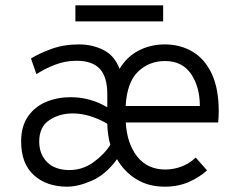

<svg xmlns="http://www.w3.org/2000/svg" viewBox="-20 -690 895 722"><path d="M232.5 12Q155.5 12 107.5 -31.2Q59.5 -74.5 59.5 -158Q59.5 -215.5 85.5 -252.5Q111.5 -289.5 153.8 -307Q196 -324.5 245.5 -324.5Q319.5 -324.5 383.5 -286.5V-335.5Q383.5 -401 355.2 -431.2Q327 -461.5 267.5 -461.5Q225 -461.5 185.5 -446Q146 -430.5 117 -411L96.5 -470Q126.5 -489 173.2 -506Q220 -523 276 -523Q328.5 -523 370 -501.5Q411.5 -480 429.5 -431Q457.5 -477.5 502 -500.2Q546.5 -523 599.5 -523Q658 -523 704 -495.8Q750 -468.5 776.2 -412.8Q802.5 -357 802.5 -272Q802.5 -251.5 800.5 -229.5H453Q457.5 -150 496 -101.2Q534.5 -52.5 602 -52.5Q631.5 -52.5 661.2 -63.2Q691 -74 716 -97.5L758.5 -49.5Q731.5 -24 690.8 -6Q650 12 599.5 12Q538 12 492.2 -16.5Q446.5 -45 420 -91.5Q379 -34.5 326.8 -11.2Q274.5 12 232.5 12ZM452.5 -291.5H731.5Q731.5 -363 698.5 -411.8Q665.5 -460.5 600.5 -460.5Q540.5 -460.5 499 -420.5Q457.5 -380.5 452.5 -291.5ZM241.5 -50.5Q289.5 -50.5 329.8 -78.8Q370 -107 395 -145.5Q389.5 -162.5 386.5 -185.5Q383.5 -208.5 383.5 -224.5Q356.5 -241 322.2 -252.2Q288 -263.5 253.5 -263.5Q203 -263.5 165.2 -238Q127.5 -212.5 127.5 -158Q127.5 -109.5 157.5 -80Q187.5 -50.5 241.5 -50.5ZM263.5 -609.5V-670H593.5V-609.5Z"/></svg>

Font: Overpass Light
Style: Regular
Weight: 300
Designer: Delve Withrington, Dave Bailey, Thomas Jockin
Foundry: Delve Fonts LLC
Version: Version 4.000; ttfautohint (v1.8.3)